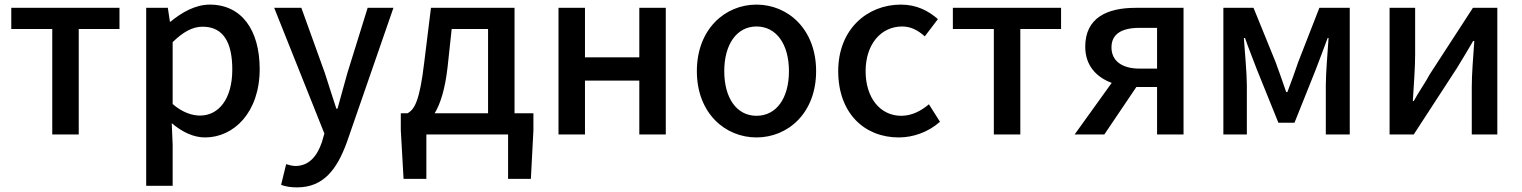

<svg xmlns="http://www.w3.org/2000/svg" viewBox="-20 -584 6611 834"><path d="M207 0H322V-458H499V-550H29V-458H207Z M615 223H730V45L726 -49C773 -9 822 13 871 13C995 13 1108 -95 1108 -284C1108 -453 1030 -564 891 -564C829 -564 769 -530 721 -490H718L709 -550H615ZM849 -82C815 -82 773 -95 730 -132V-401C776 -446 817 -468 860 -468C952 -468 989 -397 989 -282C989 -153 929 -82 849 -82Z M1270 230C1386 230 1444 151 1487 33L1689 -550H1577L1489 -267L1446 -112H1441C1424 -163 1407 -218 1391 -267L1289 -550H1171L1389 -4L1378 34C1358 93 1323 137 1263 137C1249 137 1233 132 1223 129L1201 219C1220 226 1242 230 1270 230Z M1832 0H2187V193H2286L2297 -18V-92H2215V-550H1852L1823 -315C1803 -144 1780 -108 1750 -92H1721V-18L1733 193H1832ZM1924 -291 1942 -458H2100V-92H1868C1893 -133 1913 -196 1924 -291Z M2406 0H2521V-234H2757V0H2872V-550H2757V-335H2521V-550H2406Z M3266 13C3402 13 3525 -92 3525 -275C3525 -458 3402 -564 3266 -564C3130 -564 3007 -458 3007 -275C3007 -92 3130 13 3266 13ZM3266 -81C3180 -81 3126 -158 3126 -275C3126 -391 3180 -469 3266 -469C3353 -469 3407 -391 3407 -275C3407 -158 3353 -81 3266 -81Z M3884 13C3947 13 4012 -10 4063 -55L4015 -131C3982 -103 3941 -81 3895 -81C3804 -81 3740 -158 3740 -275C3740 -391 3806 -469 3899 -469C3936 -469 3967 -453 3997 -426L4054 -501C4014 -536 3963 -564 3893 -564C3748 -564 3621 -458 3621 -275C3621 -92 3735 13 3884 13Z M4297 0H4412V-458H4589V-550H4119V-458H4297Z M5006 0H5121V-550H4913C4789 -550 4694 -507 4694 -381C4694 -298 4744 -248 4809 -224L4648 0H4777L4916 -206H5006ZM4930 -286C4853 -286 4808 -320 4808 -378C4808 -437 4853 -463 4930 -463H5006V-286Z M5294 0H5396V-214C5396 -266 5387 -360 5383 -419H5388C5403 -375 5424 -324 5440 -281L5533 -51H5603L5695 -281C5711 -324 5731 -374 5747 -419H5751C5747 -360 5739 -266 5739 -214V0H5843V-550H5711L5619 -314C5604 -269 5588 -226 5572 -184H5567C5553 -226 5537 -269 5521 -314L5425 -550H5294Z M6016 0H6121L6309 -289C6329 -321 6359 -372 6379 -406H6384C6379 -335 6373 -262 6373 -205V0H6484V-550H6378L6191 -262C6186 -254 6181 -244 6175 -234L6137 -173C6131 -163 6126 -153 6121 -145H6117C6121 -215 6127 -288 6127 -345V-550H6016Z"/></svg>

Font: DAIFUKU Sans JP Medium
Style: Regular
Weight: 500
Designer: Original font ‘Source Han Sans JP’ : Ryoko NISHIZUKA  (kana, bopomofo & ideographs); Paul D. Hunt (Latin, Greek & Cyrill
Foundry: Daifuku
Version: Version 1.000